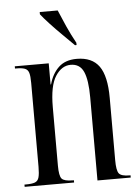

<svg xmlns="http://www.w3.org/2000/svg" viewBox="-54 -809 622 851"><g transform="rotate(-5 257.0 -383.0)"><path d="M21 0V-10H27Q54 -10 67.5 -15Q81 -20 85.5 -36Q90 -52 90 -83V-456Q90 -487 85.5 -501.5Q81 -516 68 -521Q55 -526 29 -526H24V-536H175V-442H177Q190 -489 219.5 -517Q249 -545 300 -545Q368 -545 399.5 -501Q431 -457 431 -360V-83Q431 -37 441.5 -23.5Q452 -10 489 -10H493V0H345V-370Q345 -447 328.5 -484Q312 -521 271 -521Q231 -521 203.5 -478.5Q176 -436 176 -341V-81Q176 -35 187 -22.5Q198 -10 236 -10H241V0ZM298 -606Q276 -628 247.5 -656Q219 -684 193.5 -711.5Q168 -739 155 -756V-766H235Q249 -732 266.5 -693Q284 -654 305 -616V-606Z"/></g></svg>

Font: Noto Serif Display ExtraCondensed
Style: Regular
Weight: 400
Width: 2
Designer: Monotype Design Team
Foundry: Monotype Imaging Inc.
Version: Version 2.009